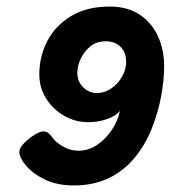

<svg xmlns="http://www.w3.org/2000/svg" viewBox="-20 -558 530 586"><path d="M388 -73Q422 -113 442.5 -164Q463 -215 472 -265.5Q481 -316 481 -356Q481 -406 462 -447.5Q443 -489 406 -513.5Q369 -538 315 -538Q245 -538 197 -509Q149 -480 124.5 -433Q100 -386 100 -331Q100 -290 121 -257Q142 -224 176 -204.5Q210 -185 250 -185Q279 -185 306.5 -194.5Q334 -204 346 -220Q340 -189 321 -161Q302 -133 276 -115.5Q250 -98 220 -98Q194 -98 172 -111Q150 -124 142 -136Q135 -145 128.5 -151Q122 -157 113 -157Q102 -157 84.5 -146Q67 -135 53 -120.5Q39 -106 39 -94Q39 -77 59.5 -52.5Q80 -28 117 -10Q154 8 206 8Q318 8 388 -73ZM365 -369Q365 -346 352.5 -324Q340 -302 319.5 -288Q299 -274 276 -274Q252 -274 234 -291.5Q216 -309 216 -336Q216 -356 226 -378Q236 -400 255 -416Q274 -432 303 -432Q331 -432 348 -415Q365 -398 365 -369Z"/></svg>

Font: Lisu Bosa ExtraBold
Style: Italic
Weight: 800
Italic angle: -19°
Designer: David Morse, Annie Olsen, Victor Gaultney, Frank Grießhammer (Latin)
Foundry: SIL International
Version: Version 2.000